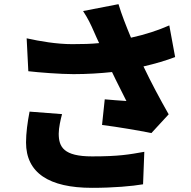

<svg xmlns="http://www.w3.org/2000/svg" viewBox="-20 -847 916 922"><path d="M122 -311C112 -260 105 -207 105 -163C105 -17 215 55 422 55C525 55 615 47 667 38L673 -118C600 -105 551 -96 422 -96C286 -96 262 -141 262 -205C262 -234 271 -273 278 -299ZM793 -725C741 -702 678 -681 609 -666C585 -724 564 -777 549 -827L379 -794C404 -755 414 -734 432 -693C438 -678 447 -660 456 -640C416 -636 378 -635 327 -635C252 -635 171 -649 108 -663L116 -505C167 -499 270 -491 333 -491C398 -491 462 -495 518 -501C542 -450 568 -401 587 -362C559 -363 512 -368 483 -370L470 -247C549 -237 647 -220 707 -208L790 -298C749 -370 705 -452 669 -528C726 -541 779 -557 821 -573Z"/></svg>

Font: GenEiGothic-pro-Heavy
Style: Bold
Weight: 900
Designer: Ryoko NISHIZUKA (kana & ideographs); Paul D. Hunt (Latin, Greek & Cyrillic); Wenlong ZHANG (bopomofo); Sandoll Communica
Foundry: Adobe Systems Incorporated; o_tamon
Version: Version 1.000.140830